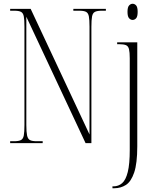

<svg xmlns="http://www.w3.org/2000/svg" viewBox="-20 -761 815 1021"><path d="M34 0V-10H55Q79 -10 91 -16Q103 -22 106.5 -40.5Q110 -59 110 -96V-619Q110 -656 106.5 -674Q103 -692 91.5 -698Q80 -704 56 -704H34V-714H143L456 -46V-619Q456 -656 452.5 -674Q449 -692 437.5 -698Q426 -704 402 -704H370V-714H543V-704H521Q497 -704 485 -698Q473 -692 469.5 -673.5Q466 -655 466 -618V0H435L120 -672V-96Q120 -59 124 -40.5Q128 -22 139.5 -16Q151 -10 175 -10H207V0ZM685 -655Q675 -655 666.5 -664Q658 -673 658 -698Q658 -723 666.5 -732Q675 -741 685 -741Q696 -741 704 -732Q712 -723 712 -698Q712 -673 704 -664Q696 -655 685 -655ZM578 240V230H583Q610 230 629.5 213Q649 196 659.5 153.5Q670 111 670 37V-451Q670 -483 666 -499.5Q662 -516 649.5 -521Q637 -526 613 -526H603V-536H710V17Q710 108 693.5 156.5Q677 205 649.5 222.5Q622 240 588 240Z"/></svg>

Font: Noto Serif Display ExtraCondensed ExtraLight
Style: Regular
Weight: 200
Width: 2
Designer: Monotype Design Team
Foundry: Monotype Imaging Inc.
Version: Version 2.009